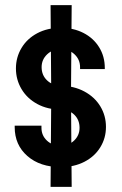

<svg xmlns="http://www.w3.org/2000/svg" viewBox="-20 -726 474 746"><path d="M179.1 -356.3 176.5 -706H258.5L255.8 -356.3L258.5 0H176.5ZM37.1 -232.3V-237.6H141.1V-229.5Q141.1 -199.5 162.5 -179.6Q183.9 -159.7 215.9 -159.7Q246.9 -159.7 268 -179.9Q289.1 -200.1 289.1 -229.5Q289.1 -260.5 268.5 -280.4Q247.9 -300.3 215.9 -300.3Q164.7 -300.3 124.9 -321.9Q85.1 -343.5 63.5 -380.1Q41.9 -416.6 41.9 -460Q41.9 -503.3 63.5 -539.5Q85.1 -575.7 124.6 -596.8Q164.2 -617.9 215.9 -617.9Q265.3 -617.9 304.2 -598Q343.1 -578.1 365.1 -542.5Q387.2 -507 387.2 -461.9V-457.7H291.1V-465.1Q291.1 -494.6 269.5 -515Q247.9 -535.4 216.4 -535.4Q184.9 -535.4 163.3 -515Q141.7 -494.6 141.7 -465.1Q141.7 -434.1 162.6 -414Q183.5 -393.8 215.9 -393.3Q268.1 -391.9 308.1 -370.4Q348.1 -348.8 369.9 -312.7Q391.7 -276.7 391.7 -232.8Q391.7 -189.5 369.7 -153.7Q347.7 -117.9 307.9 -97.4Q268.1 -76.8 215.9 -76.8Q135.6 -76.8 86.4 -119.8Q37.1 -162.8 37.1 -232.3Z"/></svg>

Font: Lineal Thin
Style: Regular
Weight: 200
Designer: Created by Frank Adebiaye with contributions from Anton Moglia & Ariel Martín Pérez
Created by Frank ADEBIAYE with FontF
Foundry: Velvetyne Type Foundry
Version: Version 2.000;Glyphs 3.2 (3227)